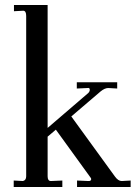

<svg xmlns="http://www.w3.org/2000/svg" viewBox="-20 -750 551 770"><path d="M35 0V-26L72 -24Q85 -27 85 -43V-686Q85 -707 73 -707L36 -705V-730H171V-237L334 -377Q340 -383 340 -390Q340 -399 331 -397L288 -395V-420H450V-395L414 -397Q400 -397 383 -383L266 -283L441 -42Q454 -24 468 -24L504 -26V0H289V-26L334 -24H336Q343 -24 345 -28.5Q347 -33 343 -38L204 -230L171 -202V-43Q171 -24 184 -24L230 -26V0Z"/></svg>

Font: UnnaRegular
Style: Regular
Weight: 400
Designer: Jorge de Buen Unna
Foundry: Omnibus-Type
Version: Version 2.008;hotconv 1.0.109;makeotfexe 2.5.65596